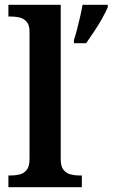

<svg xmlns="http://www.w3.org/2000/svg" viewBox="-20 -780 469 800"><path d="M15 0V-49H28Q46 -49 63 -53.5Q80 -58 91.5 -72.5Q103 -87 103 -116V-648Q103 -676 91 -689.5Q79 -703 62 -707Q45 -711 28 -711H15V-760H233V-116Q233 -87 244.5 -72.5Q256 -58 273.5 -53.5Q291 -49 308 -49H321V0ZM288 -613Q295 -634 301.5 -659.5Q308 -685 314 -711Q320 -737 324 -760H429V-750Q420 -729 405 -702Q390 -675 372 -648.5Q354 -622 339 -600H288Z"/></svg>

Font: Noto Serif Armenian SemiBold
Style: Regular
Weight: 600
Version: Version 2.007